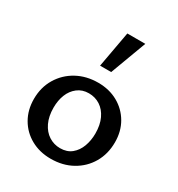

<svg xmlns="http://www.w3.org/2000/svg" viewBox="-172 -822 874 944"><g transform="rotate(30 264.5 -350.0)"><path d="M256 11Q193 11 143.5 -16.5Q94 -44 66 -92.5Q38 -141 38 -203Q38 -269 69 -320.5Q100 -372 153 -401Q206 -430 273 -430Q336 -430 385 -402.5Q434 -375 462 -327Q490 -279 490 -217Q490 -151 460 -99.5Q430 -48 377 -18.5Q324 11 256 11ZM270 -57Q309 -57 334.5 -78Q360 -99 372.5 -133Q385 -167 385 -206Q385 -255 368.5 -290Q352 -325 323.5 -343.5Q295 -362 259 -362Q222 -362 195.5 -341.5Q169 -321 156 -288Q143 -255 143 -214Q143 -165 160 -129.5Q177 -94 206 -75.5Q235 -57 270 -57ZM238 -507 275 -711H377L301 -507Z"/></g></svg>

Font: Ysabeau SemiBold
Style: Regular
Weight: 600
Designer: Christian Thalmann (Catharsis Fonts)
Version: Version 2.000;gftools[0.9.27.dev2+g8671c4b]